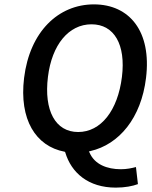

<svg xmlns="http://www.w3.org/2000/svg" viewBox="-20 -686 694 877"><path d="M398 -575C502 -575 555 -482 537 -335C518 -181 441 -83 337 -83C233 -83 180 -181 199 -335C217 -482 294 -575 398 -575ZM532 87C469 87 412 65 389 11L386 6L393 4C524 -26 625 -147 647 -330C673 -542 572 -666 409 -666C247 -666 116 -542 90 -330C67 -140 143 -18 275 7L277 8L278 10C306 104 384 171 509 171C551 171 586 164 610 155L601 77C582 82 559 87 532 87Z"/></svg>

Font: Falling Sky
Style: LightObl
Weight: 400
Designer: Paul D. Hunt
Foundry: Adobe Systems Incorporated
Version: Version 1.02